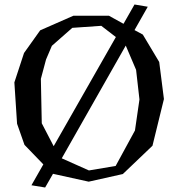

<svg xmlns="http://www.w3.org/2000/svg" viewBox="-20 -785 793 855"><path d="M465 -715 530 -679 579 -765 638 -755 579 -651 616 -631 689 -509 710 -344 659 -136 527 -10 375 24 216 -11 181 50 120 40 173 -53 89 -140 56 -234 44 -418 87 -549 159 -650 307 -715ZM540 -582 255 -80 376 -26 495 -46 581 -204 601 -342 586 -474ZM166 -236 219 -134 496 -620 431 -670 302 -661 211 -581 185 -520 162 -434Z"/></svg>

Font: Alike Angular
Style: Regular
Weight: 400
Version: Version 1.210